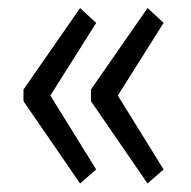

<svg xmlns="http://www.w3.org/2000/svg" viewBox="-20 -500 465 467"><path d="M338.9 -53.7 201.2 -253.9V-282.2L338.9 -480.5L377.9 -444.3L266.6 -267.6L377.9 -87.9ZM174.8 -53.7 37.1 -253.9V-282.2L174.8 -480.5L213.9 -444.3L102.5 -267.6L213.9 -87.9Z"/></svg>

Font: Reddit Sans Condensed
Style: Regular
Weight: 400
Designer: Stephen Hutchings
Foundry: Reddit
Version: Version 1.014